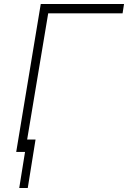

<svg xmlns="http://www.w3.org/2000/svg" viewBox="-20 -747 630 944"><path d="M589.8 -727.3 582.7 -681.5H217L103.3 0H59.7L180.4 -727.3ZM154.8 -61.1 116.5 177.2H74.6L112.9 -61.1Z"/></svg>

Font: Inter Extra Light  BETA
Style: Italic
Weight: 200
Italic angle: 9.39999°
Designer: Rasmus Andersson
Foundry: rsms
Version: Version 3.011;git-f93a4a705